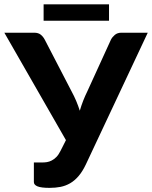

<svg xmlns="http://www.w3.org/2000/svg" viewBox="-32 -880 718 907"><path d="M168.5 -112.5Q178.5 -112.5 189.8 -114.2Q201 -116 212.2 -121.8Q223.5 -127.5 234 -138Q244.5 -148.5 253.5 -166.5L279.5 -218L-11.5 -725.5H129.5Q149 -725.5 160.5 -716.2Q172 -707 179.5 -692.5L305.5 -449.5Q318 -426.5 327.8 -403.5Q337.5 -380.5 345 -357Q358.5 -404 381 -449.5L492 -692.5Q498 -704.5 510.2 -715Q522.5 -725.5 541.5 -725.5H666L373.5 -103Q357.5 -69.5 339 -48Q320.5 -26.5 299.2 -14.2Q278 -2 254 2.8Q230 7.5 202.5 7.5Q163 7.5 145.5 0.5Q128 -6.5 128 -20V-112.5ZM174 -859.5H483V-782H174Z"/></svg>

Font: Lato Heavy
Style: Regular
Weight: 800
Designer: Lukasz Dziedzic
Foundry: tyPoland Lukasz Dziedzic
Version: Version 2.007; 2014-02-27